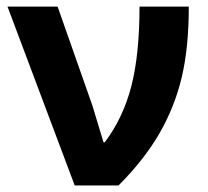

<svg xmlns="http://www.w3.org/2000/svg" viewBox="-20 -566 635 586"><path d="M2.9 -545.9H155.8L262.2 -243.2L295.9 -131.8H299.8Q356 -206.5 380.9 -303.2Q405.8 -399.9 405.8 -545.9H556.2Q556.2 -420.9 534.7 -330.3Q513.2 -239.7 466.6 -158.9Q419.9 -78.1 341.8 0H208Z"/></svg>

Font: Zoram GWebM
Style: Bold
Weight: 700
Foundry: Ascender Corporation
Version: Version 1.000